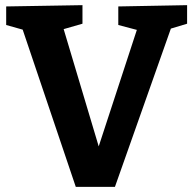

<svg xmlns="http://www.w3.org/2000/svg" viewBox="-20 -724 749 745"><path d="M439 -699 706 -704V-632L643 -613L426 1H274L68 -609L4 -627V-699L300 -704V-632L227 -611L363 -156L511 -608L439 -627Z"/></svg>

Font: Bitter Pro
Style: Bold
Weight: 700
Designer: Sol Matas, and Bitter project Authors
Foundry: Sol Matas
Version: Version 1.010